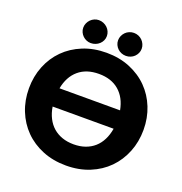

<svg xmlns="http://www.w3.org/2000/svg" viewBox="-158 -1047 1130 1192"><g transform="rotate(20 407.0 -451.0)"><path d="M785.5 -364.5Q785.5 -285.5 758.2 -217.5Q731 -149.5 681.5 -99.2Q632 -49 562.2 -20.5Q492.5 8 407.5 8Q322.5 8 252.5 -20.5Q182.5 -49 132.8 -99.2Q83 -149.5 55.8 -217.5Q28.5 -285.5 28.5 -364.5Q28.5 -443.5 55.8 -511.5Q83 -579.5 132.8 -629.5Q182.5 -679.5 252.5 -708Q322.5 -736.5 407.5 -736.5Q492.5 -736.5 562.2 -707.8Q632 -679 681.5 -629Q731 -579 758.2 -511Q785.5 -443 785.5 -364.5ZM607 -429Q592 -509 540.8 -553Q489.5 -597 407.5 -597Q325 -597 273.5 -553Q222 -509 207 -429ZM205.5 -308Q212 -266.5 228.8 -233.8Q245.5 -201 271.2 -178.5Q297 -156 331.2 -144Q365.5 -132 407.5 -132Q449.5 -132 483.5 -144Q517.5 -156 543 -178.5Q568.5 -201 585 -233.8Q601.5 -266.5 608.5 -308ZM602.5 -834Q602.5 -818 596.2 -804.5Q590 -791 579.5 -780.8Q569 -770.5 554.8 -764.8Q540.5 -759 524.5 -759Q508.5 -759 494.2 -764.8Q480 -770.5 469.5 -780.8Q459 -791 452.8 -804.5Q446.5 -818 446.5 -834Q446.5 -849.5 452.8 -863.5Q459 -877.5 469.5 -888Q480 -898.5 494.2 -904.5Q508.5 -910.5 524.5 -910.5Q540.5 -910.5 554.8 -904.5Q569 -898.5 579.5 -888Q590 -877.5 596.2 -863.5Q602.5 -849.5 602.5 -834ZM372.5 -834Q372.5 -818 366.2 -804.5Q360 -791 349 -780.8Q338 -770.5 323.5 -764.8Q309 -759 292.5 -759Q277.5 -759 263.8 -764.8Q250 -770.5 239.5 -780.8Q229 -791 222.8 -804.5Q216.5 -818 216.5 -834Q216.5 -849.5 222.8 -863.5Q229 -877.5 239.5 -888Q250 -898.5 263.8 -904.5Q277.5 -910.5 292.5 -910.5Q309 -910.5 323.5 -904.5Q338 -898.5 349 -888Q360 -877.5 366.2 -863.5Q372.5 -849.5 372.5 -834Z"/></g></svg>

Font: Lato
Style: Regular
Weight: 900
Designer: Lukasz Dziedzic with Adam Twardoch and Botio Nikoltchev
Foundry: tyPoland Lukasz Dziedzic
Version: Version 2.010; 2014-09-01; http://www.latofonts.com/; ttfaut